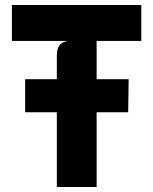

<svg xmlns="http://www.w3.org/2000/svg" viewBox="-20 -747 612 767"><path d="M207 0V-523Q207 -553 218 -566.5Q229 -580 251.5 -583.5H27.5V-727H544.5V-583.5H366V0ZM80.5 -298.5V-430.5H494L492 -298.5Z"/></svg>

Font: Spline Sans
Style: Bold
Weight: 700
Designer: Eben Sorkin, Mirko Velimirovic
Foundry: Sorkin Type
Version: Version 1.000; ttfautohint (v1.8.3)